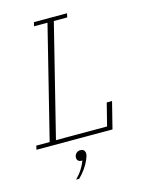

<svg xmlns="http://www.w3.org/2000/svg" viewBox="-141 -779 828 1081"><g transform="rotate(-15 273.0 -239.0)"><path d="M-2 -23H76L238 -675H160L165 -698H358L353 -675H275L113 -24H411L444 -155H475L436 0H-7ZM165 220Q188 197 203.5 172.5Q219 148 227 125H221Q210 125 203 118.5Q196 112 196 101Q196 86 206 76Q216 66 230 66Q244 66 251 73.5Q258 81 258 93Q258 106 248 128Q238 152 220.5 176.5Q203 201 183 220H165Z"/></g></svg>

Font: IBM Plex Serif ExtLt
Style: Italic
Weight: 200
Italic angle: -14°
Designer: Mike Abbink, Paul van der Laan, Pieter van Rosmalen
Foundry: Bold Monday
Version: Version 3.001